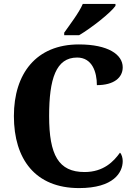

<svg xmlns="http://www.w3.org/2000/svg" viewBox="-20 -951 687 981"><path d="M308 -784V-771H384C447 -808 546 -886 570 -921V-931H403C384 -886 336 -824 308 -784ZM384 10C561 10 607 -70 607 -128C607 -143 602 -163 593 -171C561 -126 509 -72 412 -72C279 -72 231 -159 231 -358C231 -548 266 -657 374 -657C451 -657 475 -583 475 -516C563 -516 607 -555 607 -607C607 -672 533 -724 383 -724C165 -724 51 -575 51 -358C51 -137 161 10 384 10Z"/></svg>

Font: Noto Serif Tamil SemiCondensed ExtraBold
Style: Italic
Weight: 800
Width: 4
Italic angle: -12°
Designer: Indian Type Foundry, Tom Grace, and the Monotype Design Team
Foundry: Monotype Imaging Inc.
Version: Version 2.003